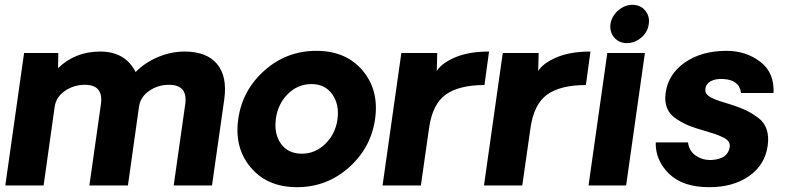

<svg xmlns="http://www.w3.org/2000/svg" viewBox="-20 -770 3266 797"><path d="M746 -556Q838 -556 881 -504.5Q924 -453 911 -358L860 0H701L749 -338Q760 -418 681 -418Q636 -418 599.5 -393Q563 -368 557 -327L511 0H351L399 -338Q410 -418 332 -418Q287 -418 250 -393Q213 -368 207 -327L161 0H2L80 -550H222L221 -487Q292 -556 396 -556Q500 -556 543 -471Q581 -510 635.5 -533Q690 -556 746 -556Z M1428 -74.5Q1336 7 1213 7Q1090 7 1021 -74.5Q952 -156 969 -276Q986 -396 1078 -477.5Q1170 -559 1293 -559Q1416 -559 1485 -477.5Q1554 -396 1537 -276Q1520 -156 1428 -74.5ZM1233 -132Q1289 -132 1331 -173.5Q1373 -215 1381 -276Q1389 -337 1359 -379Q1329 -421 1273 -421Q1216 -421 1174.5 -379.5Q1133 -338 1125 -276Q1117 -214 1146.5 -173Q1176 -132 1233 -132Z M2010 -556 1991 -417Q1886 -417 1830.5 -377.5Q1775 -338 1761 -238L1727 0H1568L1646 -550H1795L1793 -475Q1812 -507 1868.5 -531.5Q1925 -556 2010 -556Z M2431 -556 2412 -417Q2307 -417 2251.5 -377.5Q2196 -338 2182 -238L2148 0H1989L2067 -550H2216L2214 -475Q2233 -507 2289.5 -531.5Q2346 -556 2431 -556Z M2582 -591Q2550 -591 2530 -614Q2510 -637 2514 -670Q2519 -703 2546 -726.5Q2573 -750 2605 -750Q2638 -750 2658 -726.5Q2678 -703 2673 -670Q2669 -637 2642 -614Q2615 -591 2582 -591ZM2501 -550H2657L2579 0H2423Z M2924 7Q2814 7 2757 -49Q2700 -105 2702 -179H2836Q2840 -143 2869 -123.5Q2898 -104 2935 -106Q3001 -110 3009 -159Q3011 -172 3004.5 -182Q2998 -192 2980 -200.5Q2962 -209 2948.5 -213.5Q2935 -218 2905 -227Q2866 -238 2842 -247.5Q2818 -257 2789.5 -275Q2761 -293 2749.5 -320Q2738 -347 2743 -384Q2754 -463 2823.5 -511Q2893 -559 2996 -559Q3076 -559 3135.5 -514Q3195 -469 3191 -384H3056Q3050 -438 2983 -442Q2952 -444 2931.5 -433.5Q2911 -423 2908 -402Q2907 -394 2909 -387.5Q2911 -381 2917 -375.5Q2923 -370 2929 -366.5Q2935 -363 2947 -358Q2959 -353 2967 -350.5Q2975 -348 2991.5 -343Q3008 -338 3017 -335Q3054 -323 3077 -312Q3100 -301 3126 -282Q3152 -263 3162 -234Q3172 -205 3167 -167Q3156 -86 3090 -39.5Q3024 7 2924 7Z"/></svg>

Font: Oakes Grotesk Bold
Style: Italic
Weight: 700
Italic angle: -8°
Designer: Samuel Oakes
Foundry: Samuel Oakes
Version: Version 1.000;PS 001.000;hotconv 1.0.88;makeotf.lib2.5.64775